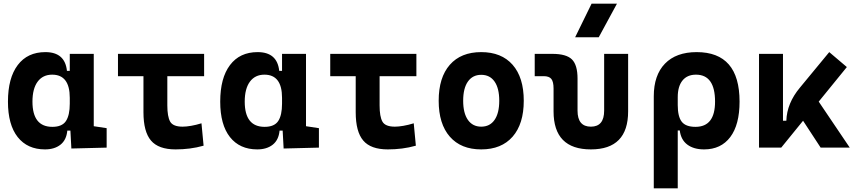

<svg xmlns="http://www.w3.org/2000/svg" viewBox="-20 -815 4728 1060"><path d="M228.5 9.8Q131.3 9.8 77.6 -58.3Q23.9 -126.5 23.9 -253.9Q23.9 -384.3 77.9 -455.8Q131.8 -527.3 230.5 -527.3Q338.9 -527.3 349.6 -423.8H365.2V-517.6H497.6V-118.2L568.8 -107.4V0L374 4.9L368.7 -93.8H351.6Q346.7 -42 313.7 -16.1Q280.8 9.8 228.5 9.8ZM365.2 -242.7V-274.9Q365.2 -402.8 268.1 -402.8Q216.3 -402.8 187.7 -364Q159.2 -325.2 159.2 -253.9Q159.2 -114.7 269 -114.7Q322.8 -114.7 344 -146.7Q365.2 -178.7 365.2 -242.7Z M949.2 9.8Q855 9.8 813.5 -39.1Q772 -87.9 772 -195.3V-394.5H631.3V-517.6H1106.9V-394.5H903.8V-232.9Q903.8 -171.4 919.4 -143.6Q935.1 -115.7 988.3 -115.7Q1008.3 -115.7 1035.4 -120.4Q1062.5 -125 1092.3 -134.3L1104 -10.7Q1066.4 0 1027.6 4.9Q988.8 9.8 949.2 9.8Z M1400.4 9.8Q1303.2 9.8 1249.5 -58.3Q1195.8 -126.5 1195.8 -253.9Q1195.8 -384.3 1249.8 -455.8Q1303.7 -527.3 1402.3 -527.3Q1510.7 -527.3 1521.5 -423.8H1537.1V-517.6H1669.4V-118.2L1740.7 -107.4V0L1545.9 4.9L1540.5 -93.8H1523.4Q1518.6 -42 1485.6 -16.1Q1452.6 9.8 1400.4 9.8ZM1537.1 -242.7V-274.9Q1537.1 -402.8 1439.9 -402.8Q1388.2 -402.8 1359.6 -364Q1331.1 -325.2 1331.1 -253.9Q1331.1 -114.7 1440.9 -114.7Q1494.6 -114.7 1515.9 -146.7Q1537.1 -178.7 1537.1 -242.7Z M2121.1 9.8Q2026.9 9.8 1985.4 -39.1Q1943.8 -87.9 1943.8 -195.3V-394.5H1803.2V-517.6H2278.8V-394.5H2075.7V-232.9Q2075.7 -171.4 2091.3 -143.6Q2106.9 -115.7 2160.2 -115.7Q2180.2 -115.7 2207.3 -120.4Q2234.4 -125 2264.2 -134.3L2275.9 -10.7Q2238.3 0 2199.5 4.9Q2160.6 9.8 2121.1 9.8Z M2636.7 9.8Q2524.9 9.8 2463.4 -60.5Q2401.9 -130.9 2401.9 -258.8Q2401.9 -387.2 2463.4 -457.3Q2524.9 -527.3 2636.7 -527.3Q2748.5 -527.3 2810.1 -457.3Q2871.6 -387.2 2871.6 -258.8Q2871.6 -130.9 2810.1 -60.5Q2748.5 9.8 2636.7 9.8ZM2636.7 -115.7Q2684.6 -115.7 2710.4 -153.1Q2736.3 -190.4 2736.3 -258.8Q2736.3 -327.6 2710.4 -364.7Q2684.6 -401.9 2636.7 -401.9Q2589.4 -401.9 2563.2 -364.7Q2537.1 -327.6 2537.1 -258.8Q2537.1 -190.4 2563.2 -153.1Q2589.4 -115.7 2636.7 -115.7Z M3242.2 9.8Q3036.1 9.8 3036.1 -200.2V-326.2Q3036.1 -363.8 3023.9 -379.2Q3011.7 -394.5 2981.4 -394.5H2932.1V-517.6H3029.8Q3106.4 -517.6 3137.5 -487.1Q3168.5 -456.5 3168.5 -380.9V-204.1Q3168.5 -115.7 3242.2 -115.7Q3315.4 -115.7 3315.4 -204.1V-517.6H3447.8V-200.2Q3447.8 9.8 3242.2 9.8ZM3155.3 -609.4 3246.1 -794.9H3386.2L3285.6 -609.4Z M3867.2 9.8Q3810.1 9.8 3774.7 -16.6Q3739.3 -43 3732.9 -94.7H3721.7V224.6H3589.4V-283.2Q3589.4 -399.9 3651.1 -463.6Q3712.9 -527.3 3826.2 -527.3Q4063 -527.3 4063 -253.9Q4063 -126.5 4011.7 -58.3Q3960.4 9.8 3867.2 9.8ZM3721.7 -234.9Q3721.7 -171.4 3743.7 -143.1Q3765.6 -114.7 3819.8 -114.7Q3927.7 -114.7 3927.7 -253.9Q3927.7 -402.8 3822.3 -402.8Q3773.9 -402.8 3747.8 -370.4Q3721.7 -337.9 3721.7 -278.8Z M4170.4 0V-517.6H4302.7V-148.4H4321.3Q4324.2 -245.1 4396.5 -331.5L4558.1 -527.3L4655.3 -444.8L4500 -253.9L4671.4 0H4510.7L4413.6 -148.4L4293 0Z"/></svg>

Font: Cascadia Code PL
Style: Bold
Weight: 700
Monospace: yes
Designer: Aaron Bell
Foundry: Saja Typeworks
Version: Version 2404.023; ttfautohint (v1.8.4)